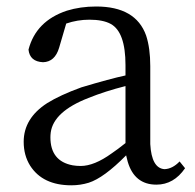

<svg xmlns="http://www.w3.org/2000/svg" viewBox="-20 -548 592 582"><path d="M360.4 -114.3V-287.1Q298.8 -271.5 248 -251Q142.6 -210 133.8 -146.5Q132.8 -138.7 132.8 -131.8Q132.8 -59.6 200.2 -46.9Q211.9 -44.9 224.6 -44.9Q265.6 -44.9 318.4 -83Q335.9 -94.7 360.4 -114.3ZM524.4 -58.6 541 -38.1Q506.8 11.7 454.1 11.7Q387.7 11.7 367.2 -57.6Q364.3 -67.4 362.3 -77.1Q294.9 -8.8 249 5.9Q223.6 13.7 196.3 13.7Q109.4 13.7 71.3 -45.9Q51.8 -77.1 51.8 -118.2Q51.8 -189.5 123 -235.4Q162.1 -259.8 226.6 -283.2Q314.5 -309.6 360.4 -319.3V-350.6Q360.4 -451.2 315.4 -475.6Q292 -488.3 251 -488.3Q214.8 -488.3 180.7 -476.6L159.2 -403.3Q146.5 -360.4 110.4 -359.4Q70.3 -361.3 66.4 -397.5Q88.9 -484.4 182.6 -515.6Q223.6 -528.3 271.5 -528.3Q391.6 -528.3 422.9 -440.4Q435.5 -402.3 435.5 -347.7V-111.3Q439.5 -38.1 478.5 -35.2Q502.9 -36.1 524.4 -58.6Z"/></svg>

Font: GenYoMin JP Regular
Style: Regular
Weight: 400
Version: Version 1.001;PS 1;hotconv 16.6.51;makeotf.lib2.5.65220 DEVE